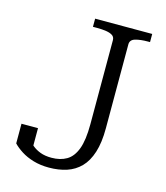

<svg xmlns="http://www.w3.org/2000/svg" viewBox="-108 -794 769 887"><g transform="rotate(15 276.0 -350.0)"><path d="M237 -710H510V-671H500Q464 -671 440 -664Q416 -657 416 -635V-233Q416 -165 401 -118Q386 -71 358.5 -43Q331 -15 293 -2.5Q255 10 208 10Q167 10 133.5 0Q100 -10 75 -26Q50 -42 34 -59V-153H113V-56Q97 -60 87.5 -67Q78 -74 75.5 -81.5Q73 -89 76.5 -93.5Q80 -98 90 -96Q100 -81 116 -67.5Q132 -54 154.5 -45.5Q177 -37 208 -37Q250 -37 280 -54.5Q310 -72 326 -114.5Q342 -157 342 -233V-635Q342 -650 331 -657.5Q320 -665 301 -668Q282 -671 257 -671H237Z"/></g></svg>

Font: Roboto Serif 36pt Light
Style: Regular
Weight: 300
Designer: Greg Gazdowicz
Foundry: Commercial Type
Version: Version 1.008